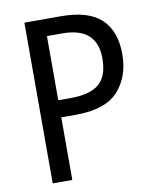

<svg xmlns="http://www.w3.org/2000/svg" viewBox="-81 -777 686 840"><g transform="rotate(-10 262.0 -357.0)"><path d="M85 -714V0H172V-278H236Q369 -278 426 -341.5Q483 -405 483 -504Q483 -607 426 -660.5Q369 -714 246 -714ZM394 -501Q394 -422 353.5 -388Q313 -354 227 -354H172V-639H240Q394 -639 394 -501Z"/></g></svg>

Font: Noto Sans UI SemiCondensed
Style: Regular
Weight: 400
Width: 4
Designer: Monotype Design Team
Foundry: Monotype Imaging Inc.
Version: 1.001